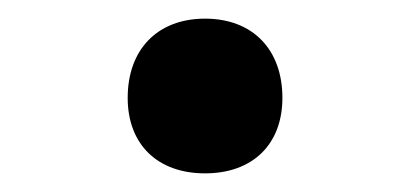

<svg xmlns="http://www.w3.org/2000/svg" viewBox="-20 -176 440 206"><path d="M200 10C251 10 283 -21 283 -71C283 -123 251 -156 200 -156C149 -156 117 -123 117 -71C117 -21 149 10 200 10Z"/></svg>

Font: Tekne LDO
Style: Regular
Weight: 400
Monospace: yes
Designer: Alessio Laiso, Mario Rullo, Paolo Rosset
Foundry: Alessio Laiso
Version: Version 1.000;hotconv 1.0.109;makeotfexe 2.5.65596